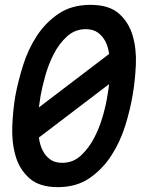

<svg xmlns="http://www.w3.org/2000/svg" viewBox="-20 -760 640 790"><path d="M218 10Q142 10 101 -26.5Q60 -63 44 -118.5Q28 -174 30.5 -240Q33 -306 43 -365Q54 -424 74.5 -490Q95 -556 131 -611.5Q167 -667 221 -703.5Q275 -740 352 -740Q429 -740 469.5 -704Q510 -668 526 -613Q542 -558 539 -493Q536 -428 526 -370Q516 -309 495 -242Q474 -175 437.5 -119Q401 -63 347.5 -26.5Q294 10 218 10ZM236 -90Q281 -90 313.5 -120.5Q346 -151 368 -193.5Q390 -236 403.5 -284Q417 -332 422 -367Q426 -388 429 -414L140 -194Q144 -164 155.5 -141Q167 -118 186.5 -104Q206 -90 236 -90ZM429 -538Q425 -567 414 -589Q402 -612 382.5 -626Q363 -640 333 -640Q288 -640 255 -609.5Q222 -579 200.5 -536.5Q179 -494 166 -447Q153 -400 147 -366Q144 -344 140 -318Z"/></svg>

Font: Maple Mono NL Medium
Style: Italic
Weight: 500
Italic angle: -10°
Monospace: yes
Designer: subframe7536
Version: Version 7.000